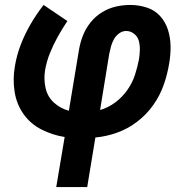

<svg xmlns="http://www.w3.org/2000/svg" viewBox="-20 -550 760 775"><path d="M207 205H332L365 5Q409 1 452.5 -14.5Q496 -30 534 -59Q572 -88 599 -126.5Q626 -165 641 -208Q656 -251 663 -295Q669 -329 668.5 -363.5Q668 -398 658 -429.5Q648 -461 626.5 -485Q605 -509 572.5 -519.5Q540 -530 506 -530Q477 -530 448 -523.5Q419 -517 392 -500.5Q365 -484 345.5 -459.5Q326 -435 315 -407Q304 -379 299 -350L258 -103Q224 -112 198 -135.5Q172 -159 164 -194.5Q156 -230 162 -267Q168 -302 181.5 -335.5Q195 -369 213 -401.5Q231 -434 252 -465L156 -530Q127 -493 103.5 -452.5Q80 -412 63.5 -369Q47 -326 40 -282Q31 -230 39 -179.5Q47 -129 75 -89.5Q103 -50 147 -27.5Q191 -5 241 3ZM384 -106 421 -333Q424 -348 428 -362.5Q432 -377 439.5 -391Q447 -405 460.5 -415Q474 -425 489 -425Q507 -425 521.5 -413.5Q536 -402 540.5 -384.5Q545 -367 544.5 -348.5Q544 -330 541 -311Q535 -279 524.5 -247Q514 -215 493.5 -186Q473 -157 444.5 -136Q416 -115 384 -106Z"/></svg>

Font: Iosevka Sparkle
Style: Bold Italic
Weight: 700
Italic angle: -9°
Designer: Belleve Invis
Foundry: Belleve Invis
Version: Version 4.5.0; ttfautohint (v1.8.3)